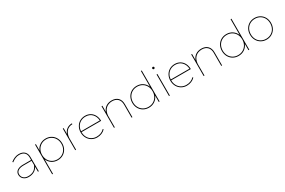

<svg xmlns="http://www.w3.org/2000/svg" viewBox="156 -2263 5915 3979"><g transform="rotate(-30 3113.5 -274.0)"><path d="M449 0 448 -117Q414 -58 358.5 -29Q303 0 231 0Q157 0 110 -42Q63 -84 63 -149Q63 -212 114.5 -247Q166 -282 255 -282H447V-345Q446 -418 404.5 -457.5Q363 -497 283 -497Q234 -497 190.5 -478.5Q147 -460 102 -425L90 -441Q186 -517 283 -517Q371 -517 418.5 -471Q466 -425 467 -345L469 0ZM448 -162 447 -262H255Q173 -262 128 -232.5Q83 -203 83 -149Q83 -91 123.5 -55.5Q164 -20 232 -20Q310 -20 364 -54Q418 -88 448 -162Z M1179 -258Q1179 -184 1146.5 -125.5Q1114 -67 1057 -33.5Q1000 0 928 0Q848 0 786.5 -41Q725 -82 697 -152V194H677V-517H697V-365Q725 -435 786.5 -476Q848 -517 928 -517Q1000 -517 1057 -483.5Q1114 -450 1146.5 -391Q1179 -332 1179 -258ZM1159 -258Q1159 -326 1129 -380.5Q1099 -435 1046.5 -466Q994 -497 928 -497Q862 -497 809.5 -466Q757 -435 727 -380.5Q697 -326 697 -258Q697 -190 727 -135.5Q757 -81 809.5 -50.5Q862 -20 928 -20Q994 -20 1046.5 -50.5Q1099 -81 1129 -135.5Q1159 -190 1159 -258Z M1559 -517V-497Q1471 -495 1419.5 -438.5Q1368 -382 1361 -283V0H1341V-517H1361V-376Q1384 -442 1435 -479Q1486 -516 1559 -517Z M2053 -95 2067 -81Q2031 -42 1980 -21Q1929 0 1870 0Q1799 0 1742.5 -33.5Q1686 -67 1653.5 -126Q1621 -185 1621 -259Q1621 -333 1653.5 -392Q1686 -451 1742.5 -484Q1799 -517 1870 -517Q1941 -517 1995.5 -484Q2050 -451 2080 -392Q2110 -333 2110 -259H1641Q1641 -190 1670.5 -135.5Q1700 -81 1752 -50.5Q1804 -20 1870 -20Q1926 -20 1973.5 -39.5Q2021 -59 2053 -95ZM1642 -279H2090Q2083 -377 2024 -437Q1965 -497 1870 -497Q1807 -497 1756.5 -469.5Q1706 -442 1676 -392.5Q1646 -343 1642 -279Z M2709 -313V0H2689V-313Q2689 -400 2640.5 -448.5Q2592 -497 2506 -497Q2410 -495 2353 -438Q2296 -381 2288 -281V0H2268V-517H2288V-371Q2313 -440 2369 -478Q2425 -516 2506 -517Q2602 -517 2655.5 -463Q2709 -409 2709 -313Z M3360 -742V0H3340V-152Q3311 -81 3249.5 -39.5Q3188 2 3107 2Q3035 2 2977 -31.5Q2919 -65 2886.5 -124.5Q2854 -184 2854 -258Q2854 -332 2886.5 -392Q2919 -452 2977 -485.5Q3035 -519 3107 -519Q3188 -519 3249.5 -477.5Q3311 -436 3340 -365V-742ZM3340 -258Q3340 -327 3310 -382Q3280 -437 3227 -468Q3174 -499 3107 -499Q3040 -499 2987 -468Q2934 -437 2904 -382Q2874 -327 2874 -258Q2874 -189 2904 -134.5Q2934 -80 2987 -49Q3040 -18 3107 -18Q3174 -18 3227 -49Q3280 -80 3310 -134.5Q3340 -189 3340 -258Z M3605 -517V0H3585V-517ZM3621 -666Q3621 -656 3613 -648Q3605 -640 3595 -640Q3584 -640 3576.5 -648Q3569 -656 3569 -666Q3569 -677 3576.5 -684.5Q3584 -692 3595 -692Q3605 -692 3613 -684.5Q3621 -677 3621 -666Z M4199 -95 4213 -81Q4177 -42 4126 -21Q4075 0 4016 0Q3945 0 3888.5 -33.5Q3832 -67 3799.5 -126Q3767 -185 3767 -259Q3767 -333 3799.5 -392Q3832 -451 3888.5 -484Q3945 -517 4016 -517Q4087 -517 4141.5 -484Q4196 -451 4226 -392Q4256 -333 4256 -259H3787Q3787 -190 3816.5 -135.5Q3846 -81 3898 -50.5Q3950 -20 4016 -20Q4072 -20 4119.5 -39.5Q4167 -59 4199 -95ZM3788 -279H4236Q4229 -377 4170 -437Q4111 -497 4016 -497Q3953 -497 3902.5 -469.5Q3852 -442 3822 -392.5Q3792 -343 3788 -279Z M4855 -313V0H4835V-313Q4835 -400 4786.5 -448.5Q4738 -497 4652 -497Q4556 -495 4499 -438Q4442 -381 4434 -281V0H4414V-517H4434V-371Q4459 -440 4515 -478Q4571 -516 4652 -517Q4748 -517 4801.5 -463Q4855 -409 4855 -313Z M5506 -742V0H5486V-152Q5457 -81 5395.5 -39.5Q5334 2 5253 2Q5181 2 5123 -31.5Q5065 -65 5032.5 -124.5Q5000 -184 5000 -258Q5000 -332 5032.5 -392Q5065 -452 5123 -485.5Q5181 -519 5253 -519Q5334 -519 5395.5 -477.5Q5457 -436 5486 -365V-742ZM5486 -258Q5486 -327 5456 -382Q5426 -437 5373 -468Q5320 -499 5253 -499Q5186 -499 5133 -468Q5080 -437 5050 -382Q5020 -327 5020 -258Q5020 -189 5050 -134.5Q5080 -80 5133 -49Q5186 -18 5253 -18Q5320 -18 5373 -49Q5426 -80 5456 -134.5Q5486 -189 5486 -258Z M6175 -259Q6175 -185 6142.5 -126Q6110 -67 6052.5 -33.5Q5995 0 5924 0Q5853 0 5795.5 -33.5Q5738 -67 5705.5 -126Q5673 -185 5673 -259Q5673 -333 5705.5 -392Q5738 -451 5795.5 -484Q5853 -517 5924 -517Q5995 -517 6052.5 -484Q6110 -451 6142.5 -392Q6175 -333 6175 -259ZM5693 -259Q5693 -190 5722.5 -135.5Q5752 -81 5805 -50.5Q5858 -20 5924 -20Q5990 -20 6043 -50.5Q6096 -81 6125.5 -135.5Q6155 -190 6155 -259Q6155 -328 6125.5 -382Q6096 -436 6043 -466.5Q5990 -497 5924 -497Q5858 -497 5805 -466.5Q5752 -436 5722.5 -382Q5693 -328 5693 -259Z"/></g></svg>

Font: Montserrat-Arabic Thin
Style: Regular
Weight: 250
Designer: Mohamed Gaber
Foundry: Kief Type Foundry
Version: Version 5.008